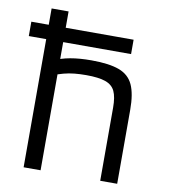

<svg xmlns="http://www.w3.org/2000/svg" viewBox="-82 -800 764 869"><g transform="rotate(10 300.0 -365.0)"><path d="M5 -589V-655H475V-589ZM437 -336Q437 -385 424.5 -411.5Q412 -438 380.5 -449Q349 -460 292 -460Q263 -460 238 -457.5Q213 -455 188.5 -448.5Q164 -442 133 -430L125 -497Q165 -515 207 -522.5Q249 -530 304 -530Q385 -530 431 -513Q477 -496 496 -454.5Q515 -413 515 -340V0H437ZM85 0V-730H163V0Z"/></g></svg>

Font: M PLUS Code Latin Expanded
Style: Regular
Weight: 400
Width: 7
Designer: Coji Morishita
Foundry: UNDERFOREST DESIGN
Version: Version 1.002; ttfautohint (v1.8.3)